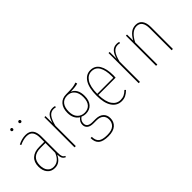

<svg xmlns="http://www.w3.org/2000/svg" viewBox="-11 -1425 2336 2336"><g transform="rotate(-45 1157.0 -257.5)"><path d="M377 -6 372 10Q345 0 332.5 -22Q320 -44 319 -86Q295 -38 262.5 -14Q230 10 184 10Q123 10 88 -32.5Q53 -75 53 -144Q53 -223 100 -265.5Q147 -308 231 -308H317V-377Q317 -442 292.5 -475.5Q268 -509 213 -509Q157 -509 92 -478L84 -495Q150 -529 214 -529Q339 -529 339 -379V-96Q339 -55 347.5 -35Q356 -15 377 -6ZM317 -120V-288H233Q156 -288 116.5 -251.5Q77 -215 77 -144Q77 -81 105.5 -46Q134 -11 184 -11Q274 -11 317 -120ZM162 -692Q162 -684 157 -678.5Q152 -673 143 -673Q135 -673 129.5 -678.5Q124 -684 124 -692Q124 -700 129.5 -706Q135 -712 143 -712Q152 -712 157 -706.5Q162 -701 162 -692ZM301 -692Q301 -684 295.5 -678.5Q290 -673 282 -673Q273 -673 267.5 -678.5Q262 -684 262 -692Q262 -700 267.5 -706Q273 -712 282 -712Q290 -712 295.5 -706Q301 -700 301 -692Z M718 -523 714 -505Q696 -510 678 -510Q631 -510 601.5 -471.5Q572 -433 552 -351V0H530V-519H549L550 -400Q569 -467 599.5 -498Q630 -529 678 -529Q698 -529 718 -523Z M1102 -526Q1061 -512 975 -511Q1016 -496 1038.5 -456.5Q1061 -417 1061 -356Q1061 -277 1022.5 -233.5Q984 -190 916 -190Q886 -190 854 -204Q812 -174 812 -129Q812 -63 902 -63H954Q1019 -63 1055 -30.5Q1091 2 1091 57Q1091 121 1047.5 159Q1004 197 919 197Q829 197 788.5 164Q748 131 748 58H769Q770 122 804 149Q838 176 919 176Q995 176 1031.5 144Q1068 112 1068 58Q1068 10 1038 -16.5Q1008 -43 952 -43H900Q845 -43 818 -65.5Q791 -88 791 -126Q791 -177 837 -211Q765 -256 765 -358Q765 -438 805 -483.5Q845 -529 914 -529Q997 -529 1030.5 -533.5Q1064 -538 1095 -550ZM788 -358Q788 -287 824 -248.5Q860 -210 916 -210Q974 -210 1006.5 -247Q1039 -284 1039 -356Q1039 -428 1005.5 -468.5Q972 -509 913 -509Q852 -509 820 -469Q788 -429 788 -358Z M1483 -246H1186Q1189 -127 1229 -69Q1269 -11 1335 -11Q1371 -11 1398 -24Q1425 -37 1453 -65L1467 -51Q1437 -21 1406 -5.5Q1375 10 1336 10Q1256 10 1210 -58Q1164 -126 1164 -255Q1164 -388 1208.5 -458.5Q1253 -529 1330 -529Q1407 -529 1446 -465Q1485 -401 1485 -284Q1485 -268 1483 -246ZM1463 -292Q1463 -395 1430 -452Q1397 -509 1330 -509Q1266 -509 1226.5 -448.5Q1187 -388 1186 -265H1462Q1463 -273 1463 -292Z M1822 -523 1818 -505Q1800 -510 1782 -510Q1735 -510 1705.5 -471.5Q1676 -433 1656 -351V0H1634V-519H1653L1654 -400Q1673 -467 1703.5 -498Q1734 -529 1782 -529Q1802 -529 1822 -523Z M2223 -379V0H2201V-377Q2201 -441 2177.5 -475Q2154 -509 2107 -509Q2019 -509 1955 -381V0H1933V-519H1952L1954 -414Q1984 -470 2021.5 -499.5Q2059 -529 2109 -529Q2165 -529 2194 -489.5Q2223 -450 2223 -379Z"/></g></svg>

Font: Fira Sans Extra Condensed Thin
Style: Regular
Weight: 250
Width: 1
Designer: Carrois Corporate & Edenspiekermann AG
Foundry: Carrois Corporate GbR & Edenspiekermann AG
Version: Version 4.203